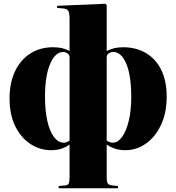

<svg xmlns="http://www.w3.org/2000/svg" viewBox="-20 -787 941 1024"><path d="M293 217V205L327 202Q341 201 346 192.5Q351 184 351 157V-16Q337 -5 312 4.5Q287 14 252 14Q193 14 142.5 -19Q92 -52 61.5 -113.5Q31 -175 31 -263Q31 -345 60 -406.5Q89 -468 141.5 -501.5Q194 -535 263 -535Q289 -535 309.5 -530.5Q330 -526 351 -515V-684Q351 -715 345 -727.5Q339 -740 316 -742L284 -745L285 -756L542 -767L549 -760V-515Q571 -526 591.5 -530.5Q612 -535 637 -535Q706 -535 758.5 -504Q811 -473 840 -414Q869 -355 869 -272Q869 -185 838.5 -120.5Q808 -56 758 -21Q708 14 649 14Q614 14 589 4.5Q564 -5 549 -16V157Q549 183 555 191.5Q561 200 580 202L609 205V217ZM321 -26Q330 -26 337.5 -29.5Q345 -33 351 -37V-481Q351 -494 340 -502Q329 -510 317 -510Q275 -510 247.5 -446.5Q220 -383 220 -270Q220 -199 232 -144Q244 -89 267 -57.5Q290 -26 321 -26ZM581 -26Q609 -26 631.5 -57.5Q654 -89 667 -144Q680 -199 680 -269Q680 -384 653.5 -447Q627 -510 583 -510Q571 -510 560 -502.5Q549 -495 549 -481V-37Q556 -33 563.5 -29.5Q571 -26 581 -26Z"/></svg>

Font: Literata 72pt ExtraBold
Style: Regular
Weight: 800
Designer: Latin by Veronika Burian and Jose Scaglione. Greek by Irene Vlachou. Cyrillic by Vera Evstafieva.
Foundry: TypeTogether
Version: Version 3.002